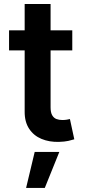

<svg xmlns="http://www.w3.org/2000/svg" viewBox="-20 -696 420 952"><path d="M338.4 -545.5V-446H24.9V-545.5ZM102.3 -676.1H230.8V-164.1Q230.8 -138.1 238.8 -124.5Q246.8 -110.8 259.9 -105.8Q273.1 -100.9 289.1 -100.9Q301.1 -100.9 311.3 -102.6Q321.4 -104.4 326.7 -105.8L348.4 -5.3Q338.1 -1.8 319.1 2.5Q300.1 6.7 272.7 7.5Q224.4 8.9 185.7 -7.3Q147 -23.4 124.5 -57.5Q101.9 -91.6 102.3 -142.8ZM109.4 235.8 152 57.5H274.1L202.1 235.8Z"/></svg>

Font: InterMG SemiBold
Style: Regular
Weight: 600
Designer: Rasmus Andersson
Foundry: rsms
Version: Version 3.019;December 26, 2023;FontCreator 15.0.0.2955 64-b